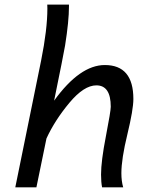

<svg xmlns="http://www.w3.org/2000/svg" viewBox="-20 -801 663 821"><path d="M506.8 0H416.5Q412.1 -22 412.1 -54.7Q412.1 -111.8 432.9 -218.8Q453.6 -325.7 453.6 -344.7Q453.6 -436 392.1 -436Q338.9 -436 276.6 -361.3Q214.4 -286.6 178.7 -209L135.7 0H45.4L155.8 -542Q182.6 -675.3 182.6 -765.1L182.1 -781.2H274.9V-773.4Q274.9 -710.9 258.3 -606.4Q251.5 -566.4 211.4 -370.6Q321.3 -522.9 428.2 -522.9Q550.3 -522.9 550.3 -377.9Q550.3 -332.5 524.7 -226.8Q499 -121.1 499 -60.5Q499 -26.4 506.8 0Z"/></svg>

Font: Cadman
Style: Italic
Weight: 400
Italic angle: -12°
Designer: Paul James MIller
Foundry: High-Logic / Made with FontCreator
Version: Version 2.114;March 28, 2021;FontCreator 13.0.0.2683 64-bit